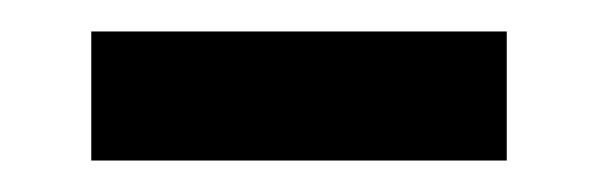

<svg xmlns="http://www.w3.org/2000/svg" viewBox="-20 -381 380 122"><path d="M38 -361H302V-279H38Z"/></svg>

Font: Golos UI
Style: Regular
Weight: 400
Designer: A.Korolkova, Vitaly Kuzmin
Foundry: ParaType Ltd
Version: Version 2.000